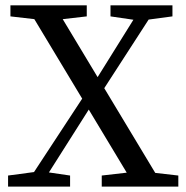

<svg xmlns="http://www.w3.org/2000/svg" viewBox="-20 -689 688 709"><path d="M9.8 0V-40.8L118.8 -55.4H139.1L238.8 -40.8V0ZM18.5 -628.5V-669.3H300.4V-628.5L170.1 -613.5H148.4ZM70.4 0 302.7 -354 335.6 -328.2 127.5 0ZM478.9 0 76.1 -669.3H180.9L583.7 0ZM302 -342.5 505.8 -669.3H562.9L334.8 -316.7ZM355.7 0V-40.8L486.3 -55.8H507.7L638.5 -40.8V0ZM388 -628.5V-669.3H616.8V-628.5L507.9 -613.9H487.6Z"/></svg>

Font: Adobe Variable Font Prototype
Style: Regular
Weight: 389
Designer: Frank Grießhammer
Foundry: Adobe
Version: Version 1.004;hotconv 1.0.113;makeotfexe 2.5.65598